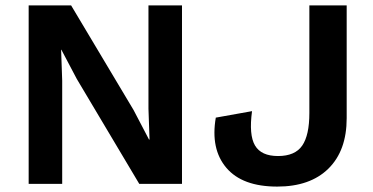

<svg xmlns="http://www.w3.org/2000/svg" viewBox="-20 -680 1378 710"><path d="M653 -660V0H495L264 -388L207 -496H206L210 -382V0H86V-660H243L474 -273L531 -164H533L529 -278V-660ZM1262 -660V-243Q1262 -123 1194.5 -56.5Q1127 10 1005 10Q876 10 817 -59.5Q758 -129 778 -245L912 -269Q900 -181 923 -142Q946 -103 1008 -103Q1071 -103 1097.5 -141.5Q1124 -180 1124 -262V-660Z"/></svg>

Font: Elaine Sans SemiBold
Style: Regular
Weight: 600
Designer: Wei Huang
Foundry: Wei Huang
Version: Version 2.001;December 24, 2019;FontCreator 12.0.0.2547 64-b